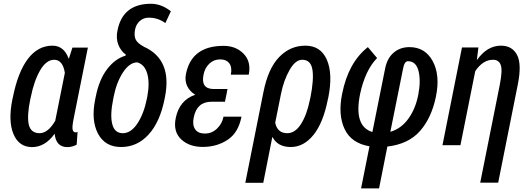

<svg xmlns="http://www.w3.org/2000/svg" viewBox="-20 -785 2851 1038"><path d="M193.4 -64.9Q240.2 -64.9 279.3 -133.3Q279.3 -138.7 281.7 -147.5L330.6 -391.1Q319.3 -461.9 272.9 -461.9Q230.5 -461.9 197.3 -405.3Q164.1 -348.6 146 -257.8L143.6 -247.6Q125 -157.2 135.7 -111.3Q146.5 -65.4 193.4 -64.9ZM263.7 -538.1Q325.7 -538.1 351.1 -468.3H352.5L371.6 -527.8H455.1L378.9 -147.5Q369.1 -99.6 372.6 -84.5Q376 -69.3 389.6 -69.3Q394.5 -69.3 399.4 -72.3L394.5 -2.9Q370.6 10.3 344.2 10.3Q282.7 10.3 275.4 -62Q223.6 10.3 152.8 10.3Q82 9.8 52.7 -60.5Q23.4 -130.9 46.9 -247.6L49.3 -257.8Q76.7 -395.5 130.9 -466.8Q185.1 -538.1 263.7 -538.1Z M643.6 -64.9Q688.5 -64.9 723.1 -117.7Q757.8 -170.4 773.9 -251L776.4 -263.7Q790 -335.9 776.4 -385.7Q762.7 -435.5 722.7 -447.8Q680.7 -447.8 645.5 -394.5Q610.4 -341.3 594.7 -263.7L592.3 -251Q574.2 -163.1 586.9 -114.3Q598.6 -65.4 643.6 -64.9ZM783.2 -689.5Q756.8 -689.5 736.3 -671.9Q715.8 -654.3 710 -624Q704.1 -593.8 712.9 -572.8Q721.7 -551.8 758.3 -532.2Q911.6 -462.9 872.1 -261.7L869.6 -249Q844.7 -125 783.2 -57.6Q721.7 9.8 634.8 9.8Q547.9 9.8 509.8 -62.5Q471.7 -134.8 494.6 -247.1L497.1 -259.8Q515.6 -354.5 559.1 -411.1Q602.5 -467.8 658.2 -483.9L660.6 -489.3Q631.8 -510.7 619.1 -544.9Q606.4 -579.1 615.2 -620.6Q643.6 -764.6 796.4 -764.6Q852.1 -764.6 903.8 -724.1L874 -660.2Q834.5 -689.5 783.2 -689.5Z M1122.6 -234.9Q1044.4 -234.9 1027.3 -149.9Q1019 -108.9 1035.2 -85.9Q1050.8 -63 1087.9 -63Q1125 -63 1152.8 -89.4Q1180.7 -115.7 1188.5 -154.3H1285.6Q1268.6 -67.4 1210.9 -29.3Q1153.3 8.8 1078.1 9.3Q1002.9 9.8 959 -32.2Q915 -74.2 930.2 -147.5Q950.2 -243.7 1035.6 -272.9Q1005.4 -291 991.7 -320.3Q978 -349.6 985.4 -385.3Q1015.6 -537.1 1188.5 -537.1Q1255.9 -537.1 1297.4 -494.1Q1338.9 -451.2 1324.7 -381.3H1228Q1235.8 -420.9 1219.7 -442.4Q1204.1 -463.9 1169.9 -463.9Q1135.7 -463.9 1111.3 -440.4Q1086.9 -417 1080.1 -379.9Q1064.9 -303.7 1136.2 -303.7H1210L1206.1 -285.2H1206.5L1203.6 -271.5L1200.2 -253.4H1199.7L1196.3 -234.9Z M1613.8 -461.9Q1577.1 -461.9 1545.9 -407.2Q1514.6 -352.5 1500 -281.7L1467.8 -121.6Q1479.5 -64.9 1533.2 -64.9Q1575.7 -64.9 1607.4 -114.7Q1639.2 -164.6 1655.8 -247.6L1658.2 -257.8Q1677.7 -356.4 1668.9 -409.2Q1660.2 -461.9 1613.8 -461.9ZM1453.6 -43.5H1452.1L1403.3 203.1H1306.2L1403.8 -285.6H1404.8L1404.3 -287.6Q1429.7 -415 1489.3 -476.6Q1548.8 -538.1 1630.9 -538.1Q1713.9 -538.1 1747.1 -461.9Q1780.3 -385.7 1754.9 -257.8L1752.4 -247.6Q1727.5 -121.1 1674.8 -55.7Q1622.1 9.8 1551.8 9.8Q1481.4 9.8 1453.6 -43.5Z M2185.5 -454.1Q2167 -454.1 2159.7 -417L2090.3 -72.3Q2149.4 -89.8 2188 -143.6Q2226.6 -197.3 2241.2 -272.5Q2255.9 -347.7 2242.7 -400.9Q2229.5 -454.1 2185.5 -454.1ZM2193.4 -530.3Q2278.3 -530.3 2319.3 -454.6Q2360.4 -378.9 2336.9 -263.7Q2313.5 -148.4 2251 -77.1Q2188.5 -5.9 2074.2 7.3L2029.3 233.4H1932.1L1977.5 5.9Q1878.9 -10.7 1842.8 -87.9Q1806.6 -165 1829.6 -277.3Q1862.8 -446.8 1968.8 -530.3L2018.6 -471.2Q1954.6 -405.8 1926.8 -277.3Q1891.1 -102.1 1993.2 -71.3L2062 -414.1Q2073.2 -470.7 2108.4 -500.5Q2143.6 -530.3 2193.4 -530.3Z M2688.5 -538.1Q2749 -538.1 2775.4 -487.8Q2801.8 -437.5 2778.8 -325.2L2673.3 202.6H2576.2L2681.6 -324.7Q2697.8 -406.2 2687 -434.1Q2676.8 -461.9 2645.5 -461.9Q2590.8 -461.9 2549.3 -400.4L2469.2 0H2372.1L2477.5 -528.3H2566.4L2558.1 -462.4L2559.6 -461.9Q2613.8 -538.1 2688.5 -538.1Z"/></svg>

Font: RobotoCondensed-Italic
Style: Italic
Weight: 400
Designer: Google
Version: Version 1.200311; 2013